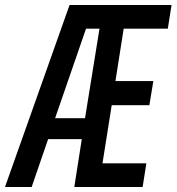

<svg xmlns="http://www.w3.org/2000/svg" viewBox="-43 -750 708 770"><path d="M-23 0 236 -730H645L630 -635H453L420 -425H572L556 -328H405L368 -95H544L529 0H255L285 -192H150L84 0ZM178 -276H298L356 -635H302Z"/></svg>

Font: NKDuy Mono SemiBold
Style: Italic
Weight: 600
Italic angle: -9°
Monospace: yes
Designer: NKDuy
Foundry: NKDuy
Version: Version 2.251; ttfautohint (v1.8.4.7-5d5b)